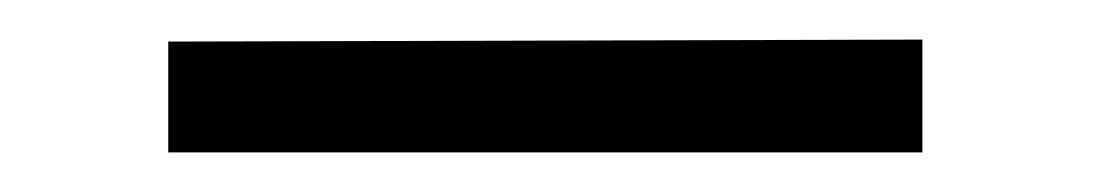

<svg xmlns="http://www.w3.org/2000/svg" viewBox="-20 34 553 97"><path d="M446 54 65 55V111H446Z"/></svg>

Font: 18Franklin Light
Style: Regular
Weight: 300
Designer: Pablo Impallari, Rodrigo Fuenzalida (Modified by Dan O. Williams)
Version: Version 0.025;PS 000.025;hotconv 1.0.88;makeotf.lib2.5.64775